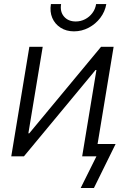

<svg xmlns="http://www.w3.org/2000/svg" viewBox="-20 -772 617 948"><path d="M451.7 0H385.7L456.1 -426.3H451.7L98.1 0H35.6L125 -541H190.9L120.1 -113.8H124.5L479 -541H541ZM345.2 -617.2Q307.1 -617.2 279.1 -635.3Q251 -653.3 238 -683.8Q225.1 -714.4 231.4 -752H281.7Q275.4 -714.4 296.1 -690.2Q316.9 -666 354 -666Q378.4 -666 399.9 -677Q421.4 -688 436 -707.5Q450.7 -727.1 454.6 -752H504.9Q498.5 -714.4 475.3 -683.8Q452.1 -653.3 418 -635.3Q383.8 -617.2 345.2 -617.2ZM378.4 156.2 456.1 0H414.1L424.3 -61H550.8L443.8 156.2Z"/></svg>

Font: Inter 17pt Light
Style: Italic
Weight: 300
Italic angle: -9.3988°
Version: Version 4.001;git-66647c0bb